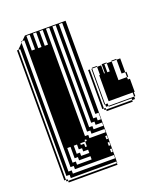

<svg xmlns="http://www.w3.org/2000/svg" viewBox="-132 -790 763 888"><g transform="rotate(-20 250.0 -346.0)"><path d="M53 -616V-632H45V-616ZM101 -696V-624H117V-696ZM181 -696H165V-624H181ZM133 -696V-624H149V-696ZM293 -216V-248H277V-696H261V-232H277V-216ZM293 -184V-200H261V-216H245V-696H229V-200H245V-184ZM293 -152V-168H229V-184H213V-696H197V-168H213V-152ZM293 -88V-104H285V-88ZM149 -104V-88H189V-104H165V-120H149V-144H133V-104ZM293 -56V-72H285V-56ZM117 -72V-56H189V-72H133V-88H117V-144H101V-72ZM53 -40H45V-24H53ZM53 -600V-616H45V-600ZM53 -584V-600H45V-584ZM53 -568V-584H45V-568ZM53 -552V-568H45V-552ZM53 -536V-552H45V-536ZM53 -520V-536H45V-520ZM53 -504V-520H45V-504ZM53 -488V-504H45V-488ZM53 -472V-488H45V-472ZM53 -456V-472H45V-456ZM53 -440V-456H45V-440ZM53 -424V-440H45V-424ZM53 -408V-424H45V-408ZM53 -392V-408H45V-392ZM53 -376V-392H45V-376ZM53 -360V-376H45V-360ZM53 -344V-360H45V-344ZM53 -328V-344H45V-328ZM53 -312V-328H45V-312ZM53 -296V-312H45V-296ZM53 -280V-296H45V-280ZM53 -264V-280H45V-264ZM53 -248V-264H45V-248ZM53 -232V-248H45V-232ZM53 -216V-232H45V-216ZM181 -120H189V-144H197V-152H189V-144H165V-136H181ZM53 -200V-216H45V-200ZM53 -184V-200H45V-184ZM53 -168V-184H45V-168ZM53 -152V-168H45V-152ZM53 -136V-152H45V-136ZM53 -120V-136H45V-120ZM293 -120V-136H285V-120ZM53 -104V-120H45V-104ZM53 -88V-104H45V-88ZM53 -72V-88H45V-72ZM53 -56V-72H45V-56ZM53 -40V-56H45V-40ZM293 8H53V0H45V-8H37V-648H45V-632H53V-648H45V-650L69 -674V-680H75L69 -674V-40H85V-24H293V-40H101V-56H85V-680H75L95 -700H295V0H293V-8H69V-24H45V-8H53V0H293ZM331 -418V-434H323V-418ZM479 -262H473V-282H355V-410H359V-450H335V-454H359V-450H379V-410H383V-418H395V-410H407V-430H395V-418H383V-434H395V-430H407V-450H395V-434H383V-454H407V-450H431V-358H473V-346H483V-282H479ZM331 -402V-418H323V-402ZM331 -386V-402H323V-386ZM331 -370V-386H323V-370ZM479 -358H473V-382H455V-450H431V-454H455V-450H473V-382H479ZM331 -354V-370H323V-354ZM331 -338V-354H323V-338ZM331 -322V-338H323V-322ZM331 -306V-322H323V-306ZM331 -290V-306H323V-290ZM331 -290H323V-274H331ZM323 -250V-258H315V-450H323V-434H331V-450H335V-274H347V-262H473V-250H459V-258H347V-262H335V-274H323V-258H331V-250H459V-242H331V-250Z"/></g></svg>

Font: Rubik Broken Fax
Style: Regular
Weight: 400
Designer: Hubert and Fischer, NaN
Foundry: Hubert and Fischer, NaN
Version: Version 2.201